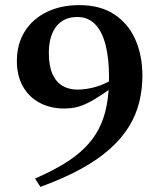

<svg xmlns="http://www.w3.org/2000/svg" viewBox="-20 -707 638 751"><path d="M138 24 117 -8.5Q182 -37 230.5 -66.5Q279 -96 312.5 -129.8Q346 -163.5 366.8 -203.8Q387.5 -244 397 -293.5Q406.5 -343 406.5 -404Q406.5 -479 392.8 -532Q379 -585 351.5 -612.8Q324 -640.5 282.5 -640.5Q246.5 -640.5 221.5 -623.5Q196.5 -606.5 183.8 -575.2Q171 -544 171 -501Q171 -449.5 185.2 -417.5Q199.5 -385.5 224.8 -371Q250 -356.5 283 -356.5Q300.5 -356.5 319.8 -359.5Q339 -362.5 358.2 -368.2Q377.5 -374 396.2 -383.2Q415 -392.5 432 -406L463.5 -397.5Q415.5 -361.5 381.5 -338.8Q347.5 -316 322.2 -303.8Q297 -291.5 275.8 -287Q254.5 -282.5 231.5 -282.5Q177 -282.5 135 -305Q93 -327.5 69.5 -369.2Q46 -411 46 -468Q46 -535 77 -584.2Q108 -633.5 163.2 -660.2Q218.5 -687 290 -687Q372.5 -687 427.5 -650.5Q482.5 -614 509.8 -551.5Q537 -489 537 -411.5Q537 -358 524.8 -308Q512.5 -258 484.8 -212.5Q457 -167 411 -125.5Q365 -84 297.5 -46.8Q230 -9.5 138 24Z"/></svg>

Font: Newsreader 24pt SemiBold
Style: Regular
Weight: 600
Designer: Hugues Gentile
Foundry: Production Type
Version: Version 1.003